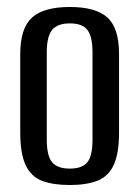

<svg xmlns="http://www.w3.org/2000/svg" viewBox="-20 -523 398 550"><path d="M180 7Q132 7 100.5 -5Q69 -17 53.5 -50Q38 -83 38 -143V-368Q38 -442 71.5 -472.5Q105 -503 180 -503Q254 -503 287.5 -473Q321 -443 321 -368V-143Q321 -84 306 -51Q291 -18 259.5 -5.5Q228 7 180 7ZM180 -40Q215 -40 230 -58Q245 -76 245 -123V-373Q245 -418 230.5 -437Q216 -456 180 -456Q145 -456 129.5 -437.5Q114 -419 114 -373V-123Q114 -76 129.5 -58Q145 -40 180 -40Z"/></svg>

Font: Alumni Sans Thin Medium
Style: Regular
Weight: 500
Version: Version 1.018